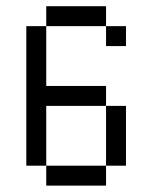

<svg xmlns="http://www.w3.org/2000/svg" viewBox="-20 -582 478 602"><path d="M312.5 -250H375V-62.5H312.5ZM125 -62.5H312.5V0H125ZM62.5 -500H125V-312.5H312.5V-250H125V-62.5H62.5ZM125 -562.5H312.5V-500H125ZM312.5 -500H375V-437.5H312.5Z"/></svg>

Font: Pixel Operator
Style: Regular
Weight: 400
Designer: Jayvee Enaguas (HarvettFox96)
Version: 2016.04.25